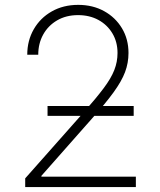

<svg xmlns="http://www.w3.org/2000/svg" viewBox="-20 -757 649 777"><path d="M82 0V-35.2L319.8 -303.7Q370.1 -360.8 399.9 -400.6Q429.7 -440.4 442.6 -473.6Q455.6 -506.8 455.6 -542.5Q455.6 -587.4 434.8 -622.1Q414.1 -656.7 378.2 -676.3Q342.3 -695.8 295.9 -695.8Q247.6 -695.8 211.2 -674.6Q174.8 -653.3 154.8 -617.2Q134.8 -581.1 134.8 -535.6H90.3Q90.3 -592.8 116.7 -638.7Q143.1 -684.6 189.7 -710.9Q236.3 -737.3 296.4 -737.3Q355.5 -737.3 401.4 -711.9Q447.3 -686.5 473.6 -642.6Q500 -598.6 500 -542.5Q500 -502.4 486.1 -465.3Q472.2 -428.2 439 -382.6Q405.8 -336.9 347.2 -271.5L147.5 -45.4V-42H529.8V0ZM172.4 -288.1V-328.1H521V-288.1Z"/></svg>

Font: Inter 16pt ExtraLight
Style: Regular
Weight: 250
Version: Version 4.001;git-66647c0bb